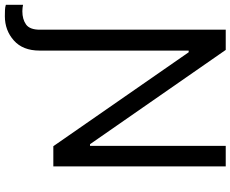

<svg xmlns="http://www.w3.org/2000/svg" viewBox="-114 -666 972 810"><g transform="rotate(90 372.0 -261.0)"><path d="M669 -727.3V0H583.8L187.5 -571H180.4V58.2Q180.4 128.6 137.8 166.5Q95.2 204.5 35.5 204.5Q22.7 204.5 9.8 204Q-3.2 203.5 -12.8 200.3V127.8Q-7.5 128.9 -0.4 129.8Q6.7 130.7 14.2 130.7Q48.3 130.7 70.3 115.1Q92.3 99.4 92.3 56.8V-727.3H177.6L575.3 -154.8H582.4V-727.3Z"/></g></svg>

Font: Inter Alia
Style: Regular
Weight: 400
Designer: Rasmus Andersson (Latin, Greek, Cyrillic etc.) and Evan from Shavian.info (Shavian, old style figures)
Foundry: Shavian.info
Version: Version 0.001;git-37ab20767